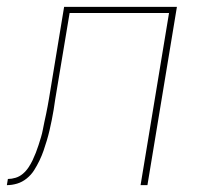

<svg xmlns="http://www.w3.org/2000/svg" viewBox="-58 -540 578 560"><path d="M-38 0 -35 -18Q-24 -18 -12.5 -21.5Q-1 -25 8.5 -33Q18 -41 25 -51.5Q32 -62 37 -72.5Q42 -83 46.5 -94.5Q51 -106 54.5 -117Q58 -128 61.5 -139.5Q65 -151 67 -162Q69 -173 71.5 -184.5Q74 -196 76.5 -207.5Q79 -219 81 -230.5Q83 -242 85 -253L129 -520H458L372 0H352L435 -502H145L103 -250Q101 -235 98.5 -220Q96 -205 93 -190Q90 -175 86.5 -160Q83 -145 78.5 -130Q74 -115 69 -100.5Q64 -86 57 -71.5Q50 -57 41.5 -43.5Q33 -30 20 -19.5Q7 -9 -8 -4.5Q-23 0 -38 0Z"/></svg>

Font: Iosevka Term Curly Thin
Style: Italic
Weight: 100
Italic angle: -9°
Designer: Belleve Invis
Foundry: Belleve Invis
Version: Version 32.3.0